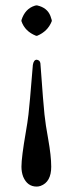

<svg xmlns="http://www.w3.org/2000/svg" viewBox="-20 -459 268 708"><path d="M115.2 229Q80.6 229 65.4 192.4Q59.1 175.8 59.1 155.8Q59.1 121.1 75.2 28.3Q81.5 -7.3 85 -37.1Q88.9 -68.4 100.6 -212.9Q101.1 -217.3 101.1 -219.2Q104 -238.3 115.2 -238.8Q127 -237.3 128.9 -226.1Q129.4 -219.2 131.8 -188Q138.7 -89.8 144 -37.1Q147.9 0.5 157.7 53.7Q168.9 116.7 168.9 155.8Q168.9 212.4 129.4 226.6Q122.1 229 115.2 229ZM170.9 -384.8V-380.9Q156.2 -343.3 117.2 -327.1H112.8Q71.8 -343.3 59.1 -380.9V-384.8Q72.3 -426.8 108.4 -438Q111.3 -439 112.8 -439H117.2Q154.3 -430.7 166 -399.9Q168.9 -392.6 170.9 -384.8Z"/></svg>

Font: Linux Biolinum O
Style: Regular
Weight: 400
Designer: Philipp H. Poll
Foundry: Philipp H. Poll
Version: Version 1.0.4